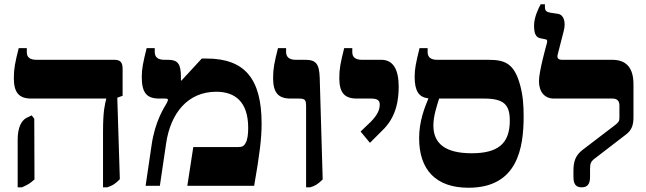

<svg xmlns="http://www.w3.org/2000/svg" viewBox="-20 -873 3037 902"><path d="M464 7H484C511 -2 522 -10 543 -31L531 -414L556 -423V-550C556 -580 545 -592 518 -592H152C121 -592 106 -604 106 -627V-647H68C51 -580 45 -551 45 -506C45 -437 70 -410 127 -410H479V-408C473 -384 464 -353 464 -255ZM63 7H83C109 -4 122 -12 142 -30L141 -315L129 -331L104 -319C80 -306 63 -273 63 -217Z M664 0H731L761 -203C782 -340 861 -442 996 -442C1084 -442 1146 -395 1146 -272C1146 -244 1143 -215 1133 -200C1126 -186 1116 -182 1097 -182H888L860 0H1174C1200 -150 1209 -222 1209 -292C1209 -503 1130 -598 950 -598H928L832 -494L830 -495V-512C830 -573 815 -592 770 -592H753C721 -592 707 -605 707 -629V-647H669C652 -579 646 -549 646 -512C646 -437 669 -410 728 -410H755C764 -410 769 -409 769 -404C769 -401 767 -396 763 -388C752 -369 708 -304 692 -190Z M1418 7H1437C1459 1 1474 -8 1496 -30L1482 -508C1480 -573 1464 -592 1415 -592H1370C1338 -592 1324 -606 1324 -629V-647H1286C1269 -580 1263 -551 1263 -506C1263 -437 1288 -410 1345 -410H1382C1414 -410 1418 -404 1418 -372Z M1718 -202 1775 -259C1843 -323 1853 -405 1853 -466C1853 -548 1826 -592 1772 -592H1681C1649 -592 1635 -605 1635 -628V-647H1597C1580 -579 1574 -551 1574 -506C1574 -437 1599 -410 1656 -410H1721C1751 -410 1764 -403 1764 -382C1764 -359 1755 -334 1721 -300L1674 -255Z M2440 -327C2440 -377 2437 -425 2423 -475C2395 -577 2350 -592 2274 -592H2034C2003 -592 1989 -605 1989 -628V-647H1951C1934 -579 1928 -549 1928 -512C1928 -445 1948 -416 1992 -411V-409C1976 -370 1949 -305 1949 -224C1949 -74 2029 9 2181 9C2412 9 2440 -178 2440 -327ZM2016 -283C2016 -328 2031 -371 2043 -410H2253C2347 -410 2375 -382 2375 -306C2375 -198 2319 -153 2196 -153C2073 -153 2016 -198 2016 -283Z M2713 7C2738 7 2752 -6 2752 -42V-79C2752 -105 2755 -115 2779 -132L2922 -242C2948 -262 2956 -286 2956 -323V-477C2956 -555 2922 -592 2856 -592H2621C2601 -592 2596 -602 2600 -617L2628 -726C2640 -771 2628 -804 2601 -808L2568 -813C2544 -817 2540 -824 2540 -842V-853H2520C2510 -834 2489 -793 2489 -753C2489 -715 2497 -697 2520 -693L2544 -688C2551 -687 2552 -682 2549 -669C2545 -655 2512 -537 2512 -492C2512 -442 2538 -410 2582 -410H2857C2878 -410 2890 -400 2890 -378V-318C2890 -305 2886 -298 2869 -285L2717 -169C2683 -143 2674 -113 2674 -71V-42C2674 -6 2687 7 2713 7Z"/></svg>

Font: Noto Serif Hebrew Extra
Style: Regular
Weight: 800
Designer: Monotype Design Team
Foundry: Monotype Imaging Inc.
Version: Version 1.901